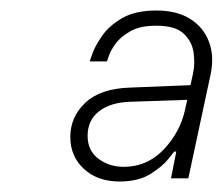

<svg xmlns="http://www.w3.org/2000/svg" viewBox="-20 -770 424 366"><path d="M351 -608 345 -580 229 -576Q191 -575 169 -558Q147 -541 147 -511Q147 -483 167.5 -467.5Q188 -452 216 -452Q261 -452 292.5 -485.5Q324 -519 333 -562L348 -630Q352 -649 349 -670Q346 -691 330 -706Q314 -721 278 -721Q247 -721 228.5 -710.5Q210 -700 200.5 -687Q191 -674 187.5 -663.5Q184 -653 184 -653H151Q151 -653 156 -667.5Q161 -682 174.5 -701.5Q188 -721 213 -735.5Q238 -750 278 -750Q317 -750 342.5 -734Q368 -718 378.5 -690Q389 -662 381 -626L339 -430H306L316 -481H312Q312 -481 301 -467Q290 -453 267 -438.5Q244 -424 208 -424Q166 -424 140 -448Q114 -472 114 -509Q114 -547 142.5 -574Q171 -601 227 -603Z"/></svg>

Font: Be Vietnam Pro Variable Thin
Style: Italic
Weight: 100
Italic angle: -12°
Designer: Lam Bao, Tony Le, Vietanh Nguyen
Foundry: Yellow Type Foundry
Version: Version 1.002